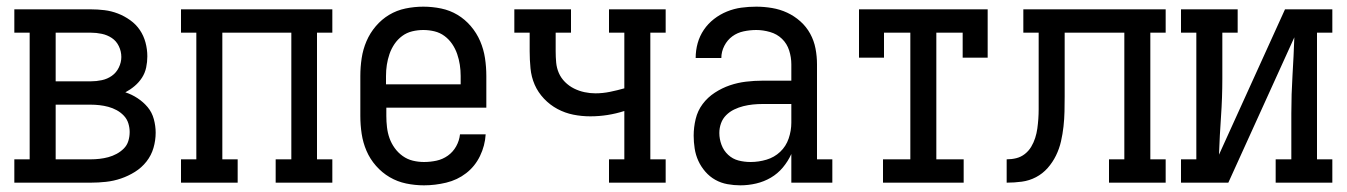

<svg xmlns="http://www.w3.org/2000/svg" viewBox="-20 -548 4040 576"><path d="M23 0V-70H69V-450H23V-520H252Q273 -520 293.5 -517.5Q314 -515 333.5 -507.5Q353 -500 370.5 -487.5Q388 -475 399.5 -458Q411 -441 416.5 -420.5Q422 -400 422 -379Q422 -362 418.5 -345.5Q415 -329 406 -315Q397 -301 384 -290Q371 -279 356 -271Q375 -265 392.5 -253.5Q410 -242 423 -226.5Q436 -211 441.5 -190.5Q447 -170 447 -150Q447 -127 440.5 -104.5Q434 -82 419.5 -63.5Q405 -45 385 -32.5Q365 -20 343 -12.5Q321 -5 298 -2.5Q275 0 252 0ZM252 -304Q269 -304 285.5 -307.5Q302 -311 315.5 -320.5Q329 -330 336.5 -345.5Q344 -361 344 -377Q344 -394 336.5 -409.5Q329 -425 315.5 -434Q302 -443 285.5 -446.5Q269 -450 252 -450H147V-304ZM147 -70H252Q265 -70 278.5 -71.5Q292 -73 305 -76.5Q318 -80 330 -86.5Q342 -93 351.5 -102.5Q361 -112 365 -125Q369 -138 369 -152Q369 -165 365 -178Q361 -191 351.5 -201Q342 -211 330 -217.5Q318 -224 305 -227.5Q292 -231 278.5 -232.5Q265 -234 252 -234H147Z M523 0V-70H569V-450H523V-520H977V-450H931V-70H977V0H807V-70H854V-450H647V-70H693V0Z M1252 8Q1225 8 1198.5 2.5Q1172 -3 1149 -16.5Q1126 -30 1108 -50.5Q1090 -71 1079.5 -95.5Q1069 -120 1065 -146.5Q1061 -173 1061 -200V-320Q1061 -347 1065 -373.5Q1069 -400 1079.5 -424.5Q1090 -449 1107.5 -469.5Q1125 -490 1147.5 -503.5Q1170 -517 1196.5 -522.5Q1223 -528 1250 -528Q1277 -528 1303.5 -522.5Q1330 -517 1352.5 -503.5Q1375 -490 1392.5 -469.5Q1410 -449 1420.5 -424.5Q1431 -400 1435 -373.5Q1439 -347 1439 -320V-225H1139V-200Q1139 -183 1141 -166Q1143 -149 1148.5 -133.5Q1154 -118 1164 -104Q1174 -90 1188 -80Q1202 -70 1218.5 -66Q1235 -62 1252 -62Q1271 -62 1289.5 -66Q1308 -70 1323.5 -81Q1339 -92 1348.5 -109Q1358 -126 1360 -145H1437Q1435 -111 1420 -80Q1405 -49 1378.5 -28.5Q1352 -8 1318.5 0Q1285 8 1252 8ZM1362 -295V-320Q1362 -337 1359.5 -353.5Q1357 -370 1351.5 -386Q1346 -402 1336.5 -416Q1327 -430 1313.5 -440Q1300 -450 1283.5 -454Q1267 -458 1250 -458Q1233 -458 1216.5 -454Q1200 -450 1186.5 -440Q1173 -430 1163.5 -416Q1154 -402 1148.5 -386Q1143 -370 1140.5 -353.5Q1138 -337 1138 -320V-295Z M1807 0V-70H1853V-215Q1828 -207 1802.5 -203Q1777 -199 1751 -199Q1725 -199 1700 -204Q1675 -209 1652.5 -221Q1630 -233 1612 -252Q1594 -271 1584 -294Q1574 -317 1571.5 -343Q1569 -369 1569 -394V-450H1523V-520H1693V-450H1647V-394Q1647 -377 1648.5 -360.5Q1650 -344 1656.5 -329Q1663 -314 1675 -302Q1687 -290 1702 -282.5Q1717 -275 1733.5 -271.5Q1750 -268 1766 -268Q1788 -268 1810 -272.5Q1832 -277 1853 -283V-450H1807V-520H1977V-450H1931V-70H1977V0Z M2201 8Q2182 8 2162.5 4.5Q2143 1 2126 -8.5Q2109 -18 2096 -33Q2083 -48 2075 -65.5Q2067 -83 2064 -102.5Q2061 -122 2061 -141Q2061 -166 2067 -191Q2073 -216 2088 -236Q2103 -256 2124.5 -270Q2146 -284 2169.5 -292Q2193 -300 2218 -303Q2243 -306 2268 -306H2354V-355Q2354 -376 2347.5 -396.5Q2341 -417 2326 -431.5Q2311 -446 2290 -452Q2269 -458 2249 -458Q2230 -458 2211 -454Q2192 -450 2177 -439Q2162 -428 2153 -410.5Q2144 -393 2144 -374Q2144 -374 2144 -374Q2144 -374 2144 -374H2067Q2067 -374 2067 -374Q2067 -374 2067 -374Q2067 -397 2073 -418.5Q2079 -440 2091.5 -458.5Q2104 -477 2122 -491Q2140 -505 2161 -513.5Q2182 -522 2204 -525Q2226 -528 2249 -528Q2272 -528 2296 -524Q2320 -520 2341.5 -510Q2363 -500 2381 -484Q2399 -468 2410.5 -447Q2422 -426 2426.5 -402.5Q2431 -379 2431 -355V-70H2477V0H2354V-86Q2344 -64 2328.5 -45.5Q2313 -27 2292.5 -15Q2272 -3 2248.5 2.5Q2225 8 2201 8ZM2232 -62Q2256 -62 2279.5 -69Q2303 -76 2320.5 -92.5Q2338 -109 2346 -132.5Q2354 -156 2354 -180V-236H2268Q2253 -236 2238.5 -234.5Q2224 -233 2210 -229.5Q2196 -226 2182.5 -219.5Q2169 -213 2158.5 -202.5Q2148 -192 2143 -178Q2138 -164 2138 -149Q2138 -131 2144.5 -113.5Q2151 -96 2164.5 -83.5Q2178 -71 2195.5 -66.5Q2213 -62 2232 -62Z M2629 0V-70H2711V-450H2632V-375H2557V-520H2943V-375H2868V-450H2789V-70H2871V0Z M3000 0V-70Q3015 -70 3029 -73.5Q3043 -77 3054.5 -86Q3066 -95 3073.5 -107.5Q3081 -120 3085.5 -134Q3090 -148 3092 -162.5Q3094 -177 3095 -191.5Q3096 -206 3096 -220.5Q3096 -235 3096 -250Q3096 -250 3096 -251Q3096 -252 3096 -253V-257Q3096 -258 3096 -259Q3096 -260 3096 -261V-450H3050V-520H3477V-450H3431V-70H3477V0H3307V-70H3353V-450H3174V-259Q3174 -236 3173.5 -213.5Q3173 -191 3170.5 -168.5Q3168 -146 3163 -124Q3158 -102 3148 -81.5Q3138 -61 3123 -44Q3108 -27 3088 -16.5Q3068 -6 3045.5 -3Q3023 0 3000 0Z M3523 0V-70H3569V-450H3523V-520H3693V-450H3647V-312Q3647 -255 3643 -198Q3639 -141 3637 -84L3835 -520H3977V-450H3931V-70H3977V0H3807V-70H3854V-208Q3854 -265 3857.5 -322Q3861 -379 3863 -436L3665 0Z"/></svg>

Font: Iosevka Slab
Style: Regular
Weight: 400
Monospace: yes
Designer: Belleve Invis
Foundry: Belleve Invis
Version: Version 11.2.4; ttfautohint (v1.8.3)